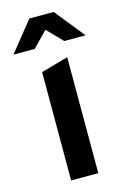

<svg xmlns="http://www.w3.org/2000/svg" viewBox="-136 -799 562 854"><g transform="rotate(-15 145.0 -372.0)"><path d="M311 -607 201 -744H89L-21 -607H77L145 -677L213 -607ZM82 -499V0H207V-534Z"/></g></svg>

Font: Talent
Style: Bold
Weight: 600
Designer: Mike Powis
Version: Version 1.001;hotconv 1.0.109;makeotfexe 2.5.65596